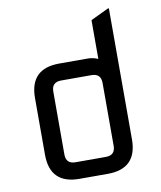

<svg xmlns="http://www.w3.org/2000/svg" viewBox="-84 -814 738 881"><g transform="rotate(-10 285.5 -373.5)"><path d="M351.6 -78.1Q395.5 -78.1 395.5 -122.1V-415Q395.5 -459 351.6 -459H210Q166 -459 166 -415V-122.1Q166 -78.1 210 -78.1ZM214.8 0Q78.1 0 78.1 -136.7V-400.4Q78.1 -537.1 214.8 -537.1H346.7Q372.6 -537.1 395.5 -526.9V-707.5L478.5 -747.1H483.4V-136.7Q483.4 0 346.7 0Z"/></g></svg>

Font: Nova Square
Style: Book
Weight: 400
Designer: Wojciech Kalinowski "wmk69" (wmk69@o2.pl)
Foundry: Wojciech Kalinowski "wmk69" (wmk69@o2.pl)
Version: Version 3.1.0; 2021-05-23